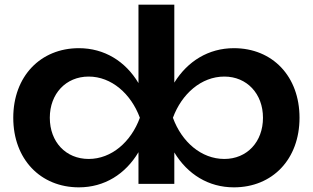

<svg xmlns="http://www.w3.org/2000/svg" viewBox="-20 -790 1344 825"><path d="M319 -583C154 -583 37 -462 37 -284C37 -106 154 15 319 15C429 15 519 -42 575 -136V0H729V-135C786 -41 876 15 985 15C1151 15 1267 -106 1267 -284C1267 -462 1151 -583 985 -583C876 -583 786 -527 729 -435V-770H575V-433C519 -527 428 -583 319 -583ZM1110 -284C1110 -180 1041 -107 944 -107C845 -107 761 -180 723 -284C761 -387 845 -461 944 -461C1041 -461 1110 -387 1110 -284ZM194 -284C194 -387 263 -461 361 -461C459 -461 543 -387 581 -284C543 -180 459 -107 361 -107C263 -107 194 -180 194 -284Z"/></svg>

Font: Bounded Med
Style: Regular
Weight: 500
Designer: Vlad Churkin
Version: Version 3.0